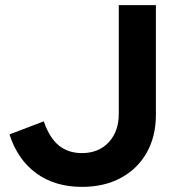

<svg xmlns="http://www.w3.org/2000/svg" viewBox="-20 -720 682 750"><path d="M300 10Q195 10 122 -43Q49 -96 17 -195L151 -246Q173 -182 209.5 -152Q246 -122 300 -122Q365 -122 404.5 -164Q444 -206 444 -276V-700H589V-272Q589 -187 553 -123.5Q517 -60 452 -25Q387 10 300 10Z"/></svg>

Font: Red Hat Display ExtraBold
Style: Regular
Weight: 800
Designer: Pentagram, MCKL
Foundry: Pentagram, MCKL
Version: Version 1.023